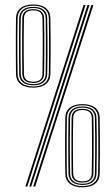

<svg xmlns="http://www.w3.org/2000/svg" viewBox="-20 -822 487 846"><path d="M126.2 0 382.8 -800H391.5L134.8 0ZM91.8 0 348.2 -800H357L100.2 0ZM109 0 365.5 -800H374.2L117.5 0ZM343.5 3.2Q307.8 3.2 288 -12.4Q268.2 -28 267.8 -57.2Q267 -97.5 266.8 -140Q266.5 -182.5 266.9 -224.1Q267.2 -265.8 267.8 -302.5Q268.2 -331.8 287.9 -347.5Q307.5 -363.2 343.5 -363.2Q379.2 -363.2 399 -347.6Q418.8 -332 419.2 -302.5Q420 -262 420.2 -219.8Q420.5 -177.5 420.2 -136.2Q420 -95 419.2 -57Q418.8 -28.2 399.1 -12.5Q379.5 3.2 343.5 3.2ZM343.5 -2Q376.2 -2 394 -16.5Q411.8 -31 412.2 -57.5Q413 -92 413.2 -134Q413.5 -176 413.2 -219.6Q413 -263.2 412.2 -302.5Q411.8 -328.8 394.1 -343.4Q376.5 -358 343.5 -358Q309.8 -358 292.5 -343.2Q275.2 -328.5 274.8 -302.5Q274.2 -265.5 273.9 -223Q273.5 -180.5 273.8 -138Q274 -95.5 274.5 -57.8Q275.2 -31 292.9 -16.5Q310.5 -2 343.5 -2ZM343.5 -7.2Q314.5 -7.2 298.4 -20.1Q282.2 -33 281.8 -57.5Q281 -96 280.8 -137.6Q280.5 -179.2 280.8 -221.1Q281 -263 281.8 -302.2Q282.2 -326.8 298.2 -339.8Q314.2 -352.8 343.5 -352.8Q373 -352.8 388.9 -339.8Q404.8 -326.8 405.2 -302.5Q406.2 -255.8 406.4 -214.6Q406.5 -173.5 406.2 -135Q406 -96.5 405.2 -57.5Q404.8 -33.2 388.8 -20.2Q372.8 -7.2 343.5 -7.2ZM343.5 -12.2Q369.5 -12.2 383.8 -24.1Q398 -36 398.2 -57.8Q399 -92 399.2 -133.2Q399.5 -174.5 399.4 -218Q399.2 -261.5 398.2 -302.2Q398 -324.2 383.6 -336Q369.2 -347.8 343.5 -347.8Q317.8 -347.8 303.5 -336.2Q289.2 -324.8 288.8 -302.2Q288 -259.5 287.8 -221.4Q287.5 -183.2 287.8 -143.9Q288 -104.5 288.8 -57.5Q289.2 -35.5 303.5 -23.9Q317.8 -12.2 343.5 -12.2ZM343.5 -17.5Q296.2 -17.5 295.5 -57.8Q295 -92.8 294.8 -135.2Q294.5 -177.8 294.8 -221.1Q295 -264.5 295.5 -302Q296.2 -342.5 343.5 -342.5Q365.5 -342.5 378.2 -332.4Q391 -322.2 391.5 -302Q392.2 -259.5 392.5 -218.1Q392.8 -176.8 392.5 -136.8Q392.2 -96.8 391.5 -57.8Q391 -38.2 378.5 -27.9Q366 -17.5 343.5 -17.5ZM343.5 -22.8Q383.8 -22.8 384.2 -57.5Q385.2 -101.2 385.4 -143.1Q385.5 -185 385.4 -224.8Q385.2 -264.5 384.5 -301.8Q384 -337.2 343.5 -337.2Q303 -337.2 302.5 -302Q301.8 -262.5 301.5 -222.8Q301.2 -183 301.5 -142Q301.8 -101 302.5 -57.8Q303 -22.8 343.5 -22.8ZM126.5 -435.8Q90.8 -435.8 71 -451.4Q51.2 -467 50.5 -496.2Q50 -536.5 49.8 -579Q49.5 -621.5 49.8 -663.1Q50 -704.8 50.5 -741.5Q51.2 -770.8 70.9 -786.5Q90.5 -802.2 126.5 -802.2Q162 -802.2 181.8 -786.6Q201.5 -771 202 -741.5Q202.8 -701 203 -658.8Q203.2 -616.5 203 -575.2Q202.8 -534 202 -496Q201.5 -467.2 181.9 -451.5Q162.2 -435.8 126.5 -435.8ZM126.5 -441Q159 -441 176.9 -455.5Q194.8 -470 195.2 -496.5Q196 -531 196.1 -573Q196.2 -615 196.1 -658.8Q196 -702.5 195.2 -741.5Q194.8 -767.8 177.1 -782.4Q159.5 -797 126.5 -797Q92.8 -797 75.4 -782.2Q58 -767.5 57.5 -741.5Q57 -704.5 56.6 -662Q56.2 -619.5 56.5 -577Q56.8 -534.5 57.5 -496.8Q58 -470 75.8 -455.5Q93.5 -441 126.5 -441ZM126.5 -446.2Q97.2 -446.2 81.1 -459.1Q65 -472 64.5 -496.5Q64 -535 63.8 -576.6Q63.5 -618.2 63.8 -660.1Q64 -702 64.5 -741.2Q65 -765.8 81 -778.8Q97 -791.8 126.5 -791.8Q156 -791.8 171.9 -778.8Q187.8 -765.8 188 -741.5Q189 -694.8 189.2 -653.6Q189.5 -612.5 189.2 -574Q189 -535.5 188 -496.5Q187.8 -472.2 171.8 -459.2Q155.8 -446.2 126.5 -446.2ZM126.5 -451.2Q152.2 -451.2 166.5 -463.1Q180.8 -475 181.2 -496.8Q181.8 -531 182.1 -572.2Q182.5 -613.5 182.2 -657Q182 -700.5 181.2 -741.2Q181 -763.2 166.5 -775Q152 -786.8 126.5 -786.8Q100.8 -786.8 86.4 -775.2Q72 -763.8 71.5 -741.2Q70.8 -698.5 70.5 -660.4Q70.2 -622.2 70.5 -582.9Q70.8 -543.5 71.5 -496.5Q72 -474.5 86.2 -462.9Q100.5 -451.2 126.5 -451.2ZM126.5 -456.5Q79 -456.5 78.2 -496.8Q77.8 -531.8 77.5 -574.2Q77.2 -616.8 77.5 -660.1Q77.8 -703.5 78.2 -741Q79 -781.5 126.5 -781.5Q148.2 -781.5 161.1 -771.4Q174 -761.2 174.2 -741Q175.2 -698.5 175.4 -657.1Q175.5 -615.8 175.2 -575.8Q175 -535.8 174.2 -496.8Q174 -477.2 161.4 -466.9Q148.8 -456.5 126.5 -456.5ZM126.5 -461.8Q166.5 -461.8 167.2 -496.5Q168 -540.2 168.2 -582.1Q168.5 -624 168.2 -663.8Q168 -703.5 167.2 -740.8Q166.8 -776.2 126.5 -776.2Q86 -776.2 85.5 -741Q84.8 -701.5 84.5 -661.8Q84.2 -622 84.5 -581Q84.8 -540 85.5 -496.8Q86 -461.8 126.5 -461.8Z"/></svg>

Font: Big Shoulders Inline Text ExtraLight
Style: Regular
Weight: 250
Version: Version 2.002